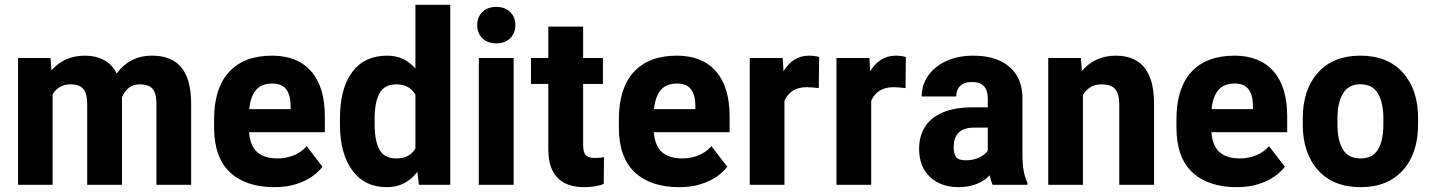

<svg xmlns="http://www.w3.org/2000/svg" viewBox="-20 -770 5966 800"><path d="M614.3 -538.1Q663.6 -538.1 700 -518.6Q736.3 -499 756.3 -454.6Q776.4 -410.2 776.4 -335V0H631.8V-335Q631.8 -369.1 623.5 -387.2Q615.2 -405.3 599.6 -411.9Q584 -418.5 562 -418.5Q535.2 -418.5 516.8 -404.1Q498.5 -389.6 488.3 -364.7V-352.5V0H343.3V-334Q343.3 -368.2 335 -386.5Q326.7 -404.8 311 -411.6Q295.4 -418.5 273.4 -418.5Q248 -418.5 229.5 -407.5Q210.9 -396.5 199.2 -376.5V0H55.2V-528.3H190.4L194.3 -476.6Q219.2 -505.9 254.4 -522Q289.6 -538.1 334.5 -538.1Q378.4 -538.1 412.6 -520.3Q446.8 -502.4 466.3 -463.4Q490.7 -498.5 527.8 -518.3Q564.9 -538.1 614.3 -538.1Z M1333.5 -284.7V-219.2H1017.6Q1022.5 -161.6 1052.2 -135.7Q1082 -109.9 1135.7 -109.9Q1171.4 -109.9 1203.1 -122.3Q1234.9 -134.8 1257.8 -161.1L1323.7 -75.2Q1307.6 -53.7 1280 -34.4Q1252.4 -15.1 1213.4 -2.7Q1174.3 9.8 1123.5 9.8Q1004.4 9.8 938.2 -52.2Q872.1 -114.3 872.1 -239.3V-272.9Q872.1 -402.8 934.6 -470.5Q997.1 -538.1 1113.8 -538.1Q1218.8 -538.1 1276.1 -473.4Q1333.5 -408.7 1333.5 -284.7ZM1190.9 -315.4V-328.1Q1190.9 -373 1172.9 -397.5Q1154.8 -421.9 1114.7 -421.9Q1068.8 -421.9 1046.1 -394.3Q1023.4 -366.7 1018.6 -315.4Z M1710.9 -750H1856V0H1725.6L1718.8 -53.7Q1696.3 -23.9 1664.8 -7.1Q1633.3 9.8 1592.3 9.8Q1499 9.8 1447.8 -60.3Q1396.5 -130.4 1396.5 -250.5V-275.9Q1396.5 -401.4 1447.5 -469.7Q1498.5 -538.1 1592.8 -538.1Q1630.4 -538.1 1659.4 -524.2Q1688.5 -510.3 1710.9 -484.4ZM1631.8 -109.9Q1687 -109.9 1710.9 -151.4V-375.5Q1686 -418.5 1632.3 -418.5Q1582 -418.5 1561.5 -381.6Q1541 -344.7 1541 -275.9V-250.5Q1541 -183.6 1561 -146.7Q1581.1 -109.9 1631.8 -109.9Z M2047.4 -741.2Q2084.5 -741.2 2106 -719.7Q2127.4 -698.2 2127.4 -665Q2127.4 -632.3 2106 -610.8Q2084.5 -589.4 2047.4 -589.4Q2011.2 -589.4 1989.7 -610.8Q1968.3 -632.3 1968.3 -665Q1968.3 -698.2 1989.7 -719.7Q2011.2 -741.2 2047.4 -741.2ZM2120.1 0H1975.1V-528.3H2120.1Z M2458 -111.8Q2482.4 -111.8 2496.6 -115.2L2495.6 -3.9Q2464.8 9.8 2412.1 9.8Q2367.7 9.8 2334.5 -6.3Q2301.3 -22.5 2283 -57.4Q2264.6 -92.3 2264.6 -148.9V-420.4H2192.4V-528.3H2264.6V-659.2H2409.7V-528.3H2492.2V-420.4H2409.7V-166.5Q2409.7 -133.8 2421.4 -122.8Q2433.1 -111.8 2458 -111.8Z M3020 -284.7V-219.2H2704.1Q2709 -161.6 2738.8 -135.7Q2768.6 -109.9 2822.3 -109.9Q2857.9 -109.9 2889.6 -122.3Q2921.4 -134.8 2944.3 -161.1L3010.3 -75.2Q2994.1 -53.7 2966.6 -34.4Q2939 -15.1 2899.9 -2.7Q2860.8 9.8 2810.1 9.8Q2690.9 9.8 2624.8 -52.2Q2558.6 -114.3 2558.6 -239.3V-272.9Q2558.6 -402.8 2621.1 -470.5Q2683.6 -538.1 2800.3 -538.1Q2905.3 -538.1 2962.6 -473.4Q3020 -408.7 3020 -284.7ZM2877.4 -315.4V-328.1Q2877.4 -373 2859.4 -397.5Q2841.3 -421.9 2801.3 -421.9Q2755.4 -421.9 2732.7 -394.3Q2710 -366.7 2705.1 -315.4Z M3351.1 -538.1Q3361.3 -538.1 3373.3 -536.6Q3385.3 -535.2 3393.1 -532.2L3391.6 -402.8Q3380.4 -404.3 3366.7 -405.5Q3353 -406.7 3341.8 -406.7Q3306.2 -406.7 3283 -391.6Q3259.8 -376.5 3248.5 -349.6V0H3104V-528.3H3241.2L3244.6 -472.7Q3262.7 -503.9 3289.6 -521Q3316.4 -538.1 3351.1 -538.1Z M3712.4 -538.1Q3722.7 -538.1 3734.6 -536.6Q3746.6 -535.2 3754.4 -532.2L3752.9 -402.8Q3741.7 -404.3 3728 -405.5Q3714.4 -406.7 3703.1 -406.7Q3667.5 -406.7 3644.3 -391.6Q3621.1 -376.5 3609.9 -349.6V0H3465.3V-528.3H3602.5L3606 -472.7Q3624 -503.9 3650.9 -521Q3677.7 -538.1 3712.4 -538.1Z M4240.2 -130.9Q4240.2 -83 4245.8 -55.4Q4251.5 -27.8 4261.2 -8.3V0H4115.7Q4108.4 -17.1 4103.5 -39.6Q4081.5 -16.1 4048.8 -3.2Q4016.1 9.8 3974.1 9.8Q3900.4 9.8 3855 -32.7Q3809.6 -75.2 3809.6 -150.4Q3809.6 -201.7 3833.5 -240.5Q3857.4 -279.3 3907.2 -301Q3957 -322.8 4034.2 -322.8H4095.7V-359.4Q4095.7 -429.7 4027.8 -428.2Q3998.5 -428.2 3981.4 -412.6Q3964.4 -397 3964.4 -368.2H3820.3Q3820.3 -415.5 3846.9 -454.1Q3873.5 -492.7 3922.1 -515.4Q3970.7 -538.1 4036.6 -538.1Q4095.2 -538.1 4141.4 -518.8Q4187.5 -499.5 4213.9 -459.7Q4240.2 -419.9 4240.2 -357.4ZM4004.9 -102.1Q4036.1 -102.1 4060.3 -114Q4084.5 -126 4095.7 -142.1V-238.3H4040Q4005.9 -238.3 3987.1 -227.1Q3968.3 -215.8 3960.9 -197.3Q3953.6 -178.7 3953.6 -156.2Q3953.6 -128.9 3963.9 -115.5Q3974.1 -102.1 4004.9 -102.1Z M4629.4 -538.1Q4676.8 -538.1 4712.4 -518.8Q4748 -499.5 4768.3 -454.8Q4788.6 -410.2 4788.6 -334.5V0H4643.6V-335Q4643.6 -367.7 4635 -385.7Q4626.5 -403.8 4610.1 -411.1Q4593.8 -418.5 4569.3 -418.5Q4543 -418.5 4523.7 -406.7Q4504.4 -395 4492.2 -374.5V0H4347.7V-528.3H4483.9L4487.8 -474.1Q4542.5 -538.1 4629.4 -538.1Z M5343.3 -284.7V-219.2H5027.3Q5032.2 -161.6 5062 -135.7Q5091.8 -109.9 5145.5 -109.9Q5181.2 -109.9 5212.9 -122.3Q5244.6 -134.8 5267.6 -161.1L5333.5 -75.2Q5317.4 -53.7 5289.8 -34.4Q5262.2 -15.1 5223.1 -2.7Q5184.1 9.8 5133.3 9.8Q5014.2 9.8 4948 -52.2Q4881.8 -114.3 4881.8 -239.3V-272.9Q4881.8 -402.8 4944.3 -470.5Q5006.8 -538.1 5123.5 -538.1Q5228.5 -538.1 5285.9 -473.4Q5343.3 -408.7 5343.3 -284.7ZM5200.7 -315.4V-328.1Q5200.7 -373 5182.6 -397.5Q5164.6 -421.9 5124.5 -421.9Q5078.6 -421.9 5055.9 -394.3Q5033.2 -366.7 5028.3 -315.4Z M5408.2 -276.9Q5408.2 -397 5471.7 -467.5Q5535.2 -538.1 5647.9 -538.1Q5761.7 -538.1 5825.2 -467.5Q5888.7 -397 5888.7 -276.9V-251.5Q5888.7 -131.3 5825.4 -60.8Q5762.2 9.8 5648.9 9.8Q5535.6 9.8 5471.9 -60.8Q5408.2 -131.3 5408.2 -251.5ZM5552.7 -251.5Q5552.7 -184.1 5575.7 -147Q5598.6 -109.9 5648.9 -109.9Q5699.2 -109.9 5721.7 -147Q5744.1 -184.1 5744.1 -251.5V-276.9Q5744.1 -342.3 5721.4 -380.6Q5698.7 -418.9 5647.9 -418.9Q5599.1 -418.9 5575.9 -380.6Q5552.7 -342.3 5552.7 -276.9Z"/></svg>

Font: Robert Sans Black
Style: Regular
Weight: 900
Designer: Christian Robertson (extended by Adam Twardoch)
Foundry: Google
Version: Version 12.135;April 2, 2019;FontCreator 11.5.0.2425 64-bit;